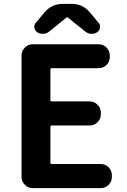

<svg xmlns="http://www.w3.org/2000/svg" viewBox="-20 -968 654 988"><path d="M148.4 0Q125 0 107.9 -17.1Q90.8 -34.2 90.8 -57.6V-682.6Q90.8 -706.1 107.9 -723.1Q125 -740.2 148.4 -740.2H487.3Q511.7 -740.2 528.3 -723.1Q544.9 -706.1 544.9 -682.6V-674.8Q544.9 -650.4 528.3 -633.8Q511.7 -617.2 487.3 -617.2H246.1Q239.3 -617.2 239.3 -609.4V-453.1Q239.3 -446.3 246.1 -446.3H441.4Q464.8 -446.3 481.9 -429.2Q499 -412.1 499 -388.7V-379.9Q499 -355.5 481.9 -338.9Q464.8 -322.3 441.4 -322.3H246.1Q239.3 -322.3 239.3 -314.5V-130.9Q239.3 -124 246.1 -124H498Q522.5 -124 539.1 -106.9Q555.7 -89.8 555.7 -66.4V-57.6Q555.7 -34.2 539.1 -17.1Q522.5 0 498 0ZM157.2 -824.2Q156.2 -827.1 156.2 -830.1Q156.2 -841.8 164.1 -850.6L209 -904.3Q246.1 -948.2 303.7 -948.2H348.6Q406.2 -948.2 443.4 -903.3L487.3 -850.6Q495.1 -841.8 495.1 -830.1Q495.1 -827.1 494.1 -824.2Q492.2 -809.6 479.5 -801.8Q466.8 -793.9 452.1 -793.9Q450.2 -793.9 448.2 -793.9Q431.6 -794.9 418.9 -805.7L329.1 -877.9Q328.1 -878.9 326.2 -878.9Q324.2 -878.9 322.3 -877.9L233.4 -805.7Q219.7 -794.9 203.1 -793.9Q201.2 -793.9 200.2 -793.9Q184.6 -793.9 171.9 -801.8Q159.2 -809.6 157.2 -824.2Z"/></svg>

Font: Gen Jyuu Gothic P Bold
Style: Bold
Weight: 700
Designer: [Source Han Sans]
Ryoko NISHIZUKA  (kana & ideographs); Paul D. Hunt (Latin, Greek & Cyrillic); Wenlong ZHANG  (bopomofo
Version: Version 1.002.20150607